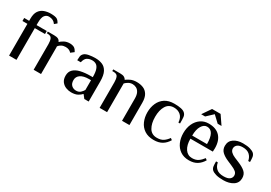

<svg xmlns="http://www.w3.org/2000/svg" viewBox="18 -1454 3173 2248"><g transform="rotate(30 1604.0 -330.0)"><path d="M86 0V-429H19V-470H86V-499Q86 -566 111 -603Q136 -640 177 -655Q218 -670 266 -670Q296 -670 318.5 -666Q341 -662 353 -654Q364 -646 372.5 -635.5Q381 -625 389 -610L356 -582Q326 -629 264 -629Q230 -629 208 -601Q186 -573 186 -499V-470H324V-429H186V0Z M418 0V-347Q418 -392 405.5 -419.5Q393 -447 348 -447H338V-470H423Q460 -470 479.5 -460Q499 -450 508 -427Q525 -444 557 -462Q589 -480 633 -480Q650 -480 667 -476Q684 -472 696 -464Q709 -454 717 -442Q725 -430 731 -419L688 -386Q677 -401 657 -410Q637 -419 611 -419Q580 -419 556 -406.5Q532 -394 517 -374Q518 -365 518 -355.5Q518 -346 518 -339V0Z M928 10Q893 10 858 -3.5Q823 -17 799.5 -47.5Q776 -78 776 -129Q776 -181 808.5 -212.5Q841 -244 899 -257.5Q957 -271 1035 -271H1061Q1061 -339 1048 -375Q1035 -411 1012 -425Q989 -439 959 -439Q919 -439 891 -421Q863 -403 852 -352H804Q804 -379 807 -402.5Q810 -426 829 -445Q848 -464 890.5 -472Q933 -480 979 -480Q1030 -480 1071.5 -463Q1113 -446 1137.5 -400.5Q1162 -355 1162 -270V0H1103L1068 -45H1063Q1048 -26 1015 -8Q982 10 928 10ZM969 -36Q1005 -36 1026.5 -55.5Q1048 -75 1061 -98V-230H1035Q961 -230 921.5 -203Q882 -176 882 -129Q882 -82 907.5 -59Q933 -36 969 -36Z M1310 0V-347Q1310 -392 1297.5 -419.5Q1285 -447 1240 -447H1223V-470H1315Q1352 -470 1371.5 -460Q1391 -450 1400 -431Q1420 -447 1454.5 -463.5Q1489 -480 1538 -480Q1586 -480 1625.5 -464Q1665 -448 1689 -408.5Q1713 -369 1713 -299V0H1613V-299Q1613 -349 1598 -378.5Q1583 -408 1558.5 -421Q1534 -434 1507 -434Q1477 -434 1452.5 -420Q1428 -406 1411 -388V0Z M2045 10Q1969 10 1919 -23Q1869 -56 1844.5 -112Q1820 -168 1820 -235Q1820 -302 1844.5 -358Q1869 -414 1919 -447Q1969 -480 2045 -480Q2099 -480 2136.5 -472Q2174 -464 2192 -445Q2211 -426 2214 -397.5Q2217 -369 2217 -312H2195Q2191 -376 2155 -407.5Q2119 -439 2064 -439Q1994 -439 1959.5 -382Q1925 -325 1925 -235Q1925 -145 1959 -88Q1993 -31 2065 -31Q2118 -31 2150.5 -53Q2183 -75 2209 -112L2232 -95Q2202 -44 2157 -17Q2112 10 2045 10Z M2521 10Q2451 10 2403 -23Q2355 -56 2330.5 -111.5Q2306 -167 2306 -235Q2306 -306 2331.5 -361Q2357 -416 2403 -448Q2449 -480 2511 -480Q2611 -480 2663.5 -423.5Q2716 -367 2716 -265L2714 -219H2411Q2411 -132 2445.5 -81.5Q2480 -31 2540 -31Q2589 -31 2621.5 -53Q2654 -75 2681 -112L2703 -95Q2673 -44 2629 -17Q2585 10 2521 10ZM2411 -261H2611Q2611 -439 2511 -439Q2469 -439 2440 -391.5Q2411 -344 2411 -261ZM2377 -530 2457 -647H2572L2652 -530H2600L2515 -610L2430 -530Z M2985 10Q2924 10 2886 -1Q2848 -12 2828 -30Q2810 -49 2807 -75Q2804 -101 2804 -139H2828Q2836 -90 2869 -60.5Q2902 -31 2965 -31Q3022 -31 3047 -51Q3072 -71 3072 -101Q3072 -131 3049 -150.5Q3026 -170 2982 -188L2924 -213Q2867 -237 2834.5 -268.5Q2802 -300 2802 -349Q2802 -413 2851 -446.5Q2900 -480 2974 -480Q3032 -480 3070 -469Q3108 -458 3127 -440Q3145 -421 3148.5 -395Q3152 -369 3152 -331H3128Q3119 -380 3086.5 -409.5Q3054 -439 2994 -439Q2946 -439 2922 -419Q2898 -399 2898 -369Q2898 -343 2918.5 -322.5Q2939 -302 2975 -287L3035 -262Q3101 -235 3134.5 -204Q3168 -173 3168 -121Q3168 -57 3116 -23.5Q3064 10 2985 10Z"/></g></svg>

Font: El Messiri Medium
Style: Regular
Weight: 500
Designer: Mohamed Gaber
Foundry: Kief Type Foundry
Version: Version 2.020; ttfautohint (v1.8.3)